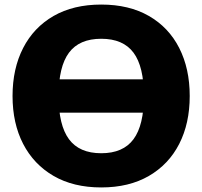

<svg xmlns="http://www.w3.org/2000/svg" viewBox="-20 -806 888 842"><path d="M424 16Q302 16 215 -34.5Q128 -85 81.5 -175Q35 -265 35 -385Q35 -505 81.5 -595.5Q128 -686 215 -736Q302 -786 424 -786Q546 -786 633 -736Q720 -686 766 -595.5Q812 -505 812 -385Q812 -265 766 -175Q720 -85 633 -34.5Q546 16 424 16ZM424 -134Q520 -134 565.5 -195.5Q611 -257 611 -385Q611 -514 565.5 -575Q520 -636 424 -636Q328 -636 282.5 -575Q237 -514 237 -385Q237 -257 282.5 -195.5Q328 -134 424 -134ZM144 -458H706V-312H144Z"/></svg>

Font: Unbounded
Style: Bold
Weight: 700
Designer: Luke Prowse, Jean-Baptiste Morizot, Fátima Lázaro, Florian Runge
Foundry: NaN
Version: Version 1.700